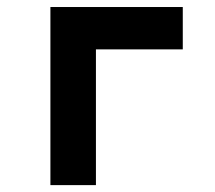

<svg xmlns="http://www.w3.org/2000/svg" viewBox="-20 -538 626 558"><path d="M126.5 0V-517.6H258.8V0ZM156.7 -394.5V-517.6H511.2V-394.5Z"/></svg>

Font: Cascadia Code PL
Style: Regular
Weight: 400
Monospace: yes
Designer: Aaron Bell
Foundry: Saja Typeworks
Version: Version 2102.003